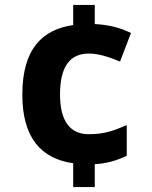

<svg xmlns="http://www.w3.org/2000/svg" viewBox="-20 -744 612 774"><path d="M362 -647V-724H275V-643C152 -625 70 -549 70 -362C70 -189 146 -104 275 -86V10H362V-82C409 -85 449 -96 491 -116V-240C439 -217 400 -203 338 -203C264 -203 222 -254 222 -363C222 -473 260 -528 338 -528C378 -528 417 -515 464 -496L508 -611C471 -629 425 -644 362 -647Z"/></svg>

Font: Noto Sans Gujarati
Style: Bold
Weight: 700
Designer: Jelle Bosma - Monotype Design Team, Universal Thirst
Foundry: Monotype Imaging Inc.
Version: Version 2.106